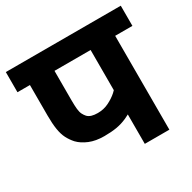

<svg xmlns="http://www.w3.org/2000/svg" viewBox="-141 -764 909 907"><g transform="rotate(-30 313.5 -311.0)"><path d="M533 -512V0H399V-220L438 -183Q405 -162 377 -149.5Q349 -137 320 -132Q291 -127 252 -127Q206 -127 172 -141Q138 -155 117 -177Q100 -196 89 -217.5Q78 -239 73 -270Q68 -301 68 -345V-512H0V-622H627V-512ZM399 -512H202V-353Q202 -322 204 -303.5Q206 -285 211.5 -274Q217 -263 225 -254Q234 -245 247.5 -241Q261 -237 280 -237Q313 -237 341 -251Q369 -265 388.5 -282.5Q408 -300 414 -311L399 -232Z"/></g></svg>

Font: Noto Sans Devanagari
Style: Regular
Weight: 400
Designer: Jelle Bosma - Monotype Design Team
Foundry: Monotype Imaging Inc.
Version: Version 2.003